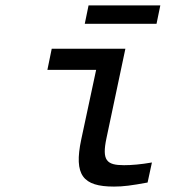

<svg xmlns="http://www.w3.org/2000/svg" viewBox="-20 -680 640 709"><path d="M438 -70C373 -70 356 -88 373 -169L443 -500H171L155 -422H335L280 -165C252 -33 286 9 401 9C436 9 465 5 525 -6L541 -80C501 -73 466 -70 438 -70ZM293 -592H558L572 -660H307Z"/></svg>

Font: LT Wave Mono
Style: Italic
Weight: 400
Designer: Daniel Lyons
Version: Version 2.5 (Glyphs App)